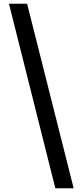

<svg xmlns="http://www.w3.org/2000/svg" viewBox="-20 -826 427 1027"><path d="M276 181 28 -806H125L374 181Z"/></svg>

Font: Source Han Sans TC
Style: Bold
Weight: 700
Designer: Ryoko NISHIZUKA Ë•øÂ°öÊ∂ºÂ≠ê (kana, bopomofo & ideographs); Paul D. Hunt (Latin, Greek & Cyrillic); Sandoll Communicatio
Foundry: Adobe
Version: Version 2.004;hotconv 1.0.118;makeotfexe 2.5.65603